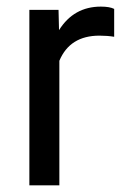

<svg xmlns="http://www.w3.org/2000/svg" viewBox="-20 -558 378 578"><path d="M323.7 -447.3Q303.2 -450.7 279.3 -450.7Q190.4 -450.7 158.7 -375V0H68.4V-528.3H156.2L157.7 -467.3Q202.1 -538.1 283.7 -538.1Q310.1 -538.1 323.7 -531.2Z"/></svg>

Font: f72954
Style: 9700840
Weight: 400
Designer: Google
Version: Version 2.137; 2017